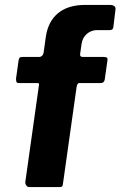

<svg xmlns="http://www.w3.org/2000/svg" viewBox="-20 -762 491 782"><path d="M403.2 -530Q413 -530 416.1 -526.2Q419.2 -522.4 417.5 -515.2L406.6 -438Q404.2 -423.7 389.9 -423.7H302.5Q294.8 -423.7 292.1 -408.6L236.5 -14.3Q235.5 -4.7 232.6 -2.4Q229.7 0 221.8 0H99.1Q92.2 0 87.2 -6.6Q82.2 -13.1 83.2 -21.7L138.8 -416.3Q140.8 -423.7 132.7 -423.7H56.4Q48.5 -423.7 46.6 -429.7Q44.7 -435.6 45.5 -443.6L55.9 -517.2Q57.3 -524.4 60.1 -527.2Q62.9 -530 73 -530H139.7Q146.5 -530 151.9 -535.6Q157.2 -541.1 157.9 -549.4L166.4 -610.4Q175.4 -674.6 216.4 -708.3Q257.5 -742 326.7 -742H427.9Q438.8 -742 445.4 -737.1Q452 -732.3 450.3 -722.6L441.6 -651Q440.6 -639.3 425.8 -639.3H374.3Q351.5 -639.3 333.6 -623.9Q315.7 -608.4 312.1 -582.5L306.2 -541Q305.2 -530 317.7 -530H403.2Z"/></svg>

Font: Libre Franklin Thin
Style: Italic
Weight: 100
Italic angle: -8°
Designer: Pablo Impallari, Rodrigo Fuenzalida, Nhung Nguyen
Foundry: Impallari Type
Version: Version 3.000